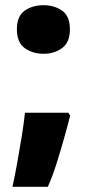

<svg xmlns="http://www.w3.org/2000/svg" viewBox="-20 -580 337 739"><path d="M45 -467Q45 -518 75 -539Q105 -560 148 -560Q189 -560 219 -539Q249 -518 249 -467Q249 -417 219 -395Q189 -373 148 -373Q105 -373 75 -395Q45 -417 45 -467ZM250 -135Q241 -99 227 -49Q213 1 197 51.5Q181 102 164 139H28Q38 93 47 42.5Q56 -8 64 -57Q72 -106 76 -146H243Z"/></svg>

Font: Noto Sans Thai Looped UI Condensed Black
Style: Regular
Weight: 900
Width: 3
Designer: Cadson Demak Team
Foundry: Cadson Demak Co., Ltd.
Version: Version 1.000; ttfautohint (v1.8.4.7-5d5b)